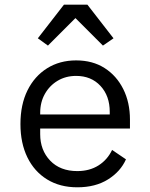

<svg xmlns="http://www.w3.org/2000/svg" viewBox="-20 -785 640 817"><path d="M309 12Q235 12 180.5 -21.5Q126 -55 96.5 -115.5Q67 -176 67 -257Q67 -340 97 -400.5Q127 -461 180.5 -494.5Q234 -528 304 -528Q374 -528 425 -495.5Q476 -463 504.5 -406Q533 -349 533 -276V-238H151V-214Q151 -146 193.5 -101.5Q236 -57 309 -57Q361 -57 399 -81Q437 -105 457 -147L516 -107Q493 -55 439.5 -21.5Q386 12 309 12ZM304 -462Q260 -462 225.5 -441.5Q191 -421 171 -385.5Q151 -350 151 -305V-298H447V-309Q447 -377 407.5 -419.5Q368 -462 304 -462ZM352 -765 463 -622 418 -591 301 -708 184 -591 141 -622 252 -765Z"/></svg>

Font: Lilex Nerd Font
Style: Regular
Weight: 400
Designer: Mike Abbink, Paul van der Laan, Pieter van Rosmalen, Mikhael Khrustik
Foundry: Mikhael Khrustik
Version: Version 2.400; ttfautohint (v1.8.4.7-5d5b);Nerd Fonts 3.3.0